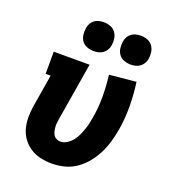

<svg xmlns="http://www.w3.org/2000/svg" viewBox="-139 -863 877 976"><g transform="rotate(20 300.0 -375.0)"><path d="M252 8Q221 8 191 1.5Q161 -5 136 -21Q111 -37 93.5 -60.5Q76 -84 68 -113Q60 -142 60 -173Q60 -204 65 -235L94 -410H67V-530H261L209 -216Q207 -204 206 -193Q205 -182 206 -171Q207 -160 209.5 -149.5Q212 -139 218 -130Q224 -121 234 -116.5Q244 -112 255 -112Q272 -112 289 -122.5Q306 -133 318 -148Q330 -163 338 -180.5Q346 -198 352 -215Q358 -232 362 -250Q366 -268 369 -286Q379 -345 378.5 -402Q378 -459 371 -516L515 -530Q524 -465 524.5 -400.5Q525 -336 514 -270Q508 -236 498.5 -203Q489 -170 473.5 -138.5Q458 -107 435 -78.5Q412 -50 382.5 -29.5Q353 -9 319 -0.5Q285 8 252 8ZM456 -602Q438 -602 420.5 -608.5Q403 -615 392.5 -629Q382 -643 379.5 -661.5Q377 -680 380 -699Q382 -712 388.5 -724Q395 -736 406 -744Q417 -752 430 -755Q443 -758 456 -758Q475 -758 492 -751.5Q509 -745 519.5 -731Q530 -717 533 -698.5Q536 -680 533 -661Q531 -648 524 -636Q517 -624 506 -616Q495 -608 482 -605Q469 -602 456 -602ZM256 -602Q238 -602 220.5 -608.5Q203 -615 192.5 -629Q182 -643 179.5 -661.5Q177 -680 180 -699Q182 -712 188.5 -724Q195 -736 206 -744Q217 -752 230 -755Q243 -758 256 -758Q275 -758 292 -751.5Q309 -745 319.5 -731Q330 -717 333 -698.5Q336 -680 333 -661Q331 -648 324 -636Q317 -624 306 -616Q295 -608 282 -605Q269 -602 256 -602Z"/></g></svg>

Font: Iosevka Slab Heavy Extended
Style: Italic
Weight: 900
Width: 7
Italic angle: -9°
Monospace: yes
Designer: Belleve Invis
Foundry: Belleve Invis
Version: Version 11.1.0; ttfautohint (v1.8.3)